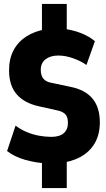

<svg xmlns="http://www.w3.org/2000/svg" viewBox="-20 -840 538 975"><path d="M193 115V-37L218 -10Q163 -13 109 -28Q55 -43 16 -73L59 -202Q84 -183 114.5 -170Q145 -157 177.5 -151Q210 -145 241 -145Q282 -145 303.5 -163.5Q325 -182 325 -216Q325 -247 310.5 -261Q296 -275 268 -280L174 -301Q101 -318 63.5 -362.5Q26 -407 26 -483Q26 -542 49 -585Q72 -628 114 -655Q156 -682 212 -691L193 -676V-820H319V-676L299 -694Q347 -689 389.5 -672.5Q432 -656 462 -631L419 -510Q393 -529 353 -543.5Q313 -558 276 -558Q236 -558 211.5 -539Q187 -520 187 -486Q187 -455 201.5 -439Q216 -423 244 -419L338 -399Q413 -384 450 -339Q487 -294 487 -219Q487 -157 461 -112.5Q435 -68 387.5 -42.5Q340 -17 276 -11L319 -37V115Z"/></svg>

Font: Nunito Sans 7pt Condensed Black
Style: Regular
Weight: 900
Width: 3
Designer: Vernon Adams
Foundry: Vernon Adams
Version: Version 3.101;gftools[0.9.27]